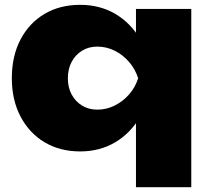

<svg xmlns="http://www.w3.org/2000/svg" viewBox="-20 -610 864 795"><path d="M772 -573V165H543V-168L552 -219V-394L543 -420V-573ZM613 -286Q601 -195 560.5 -126.5Q520 -58 456.5 -20.5Q393 17 312 17Q228 17 164.5 -21Q101 -59 65 -127.5Q29 -196 29 -286Q29 -378 65 -446.5Q101 -515 164.5 -552.5Q228 -590 312 -590Q393 -590 456.5 -553Q520 -516 561 -447.5Q602 -379 613 -286ZM261 -286Q261 -248 276.5 -219Q292 -190 319.5 -173Q347 -156 383 -156Q421 -156 455 -173Q489 -190 514.5 -219Q540 -248 552 -286Q540 -324 514.5 -353.5Q489 -383 455 -400Q421 -417 383 -417Q347 -417 319.5 -400Q292 -383 276.5 -353.5Q261 -324 261 -286Z"/></svg>

Font: Unbounded ExtraBold
Style: Regular
Weight: 800
Designer: Luke Prowse, Jean-Baptiste Morizot, Fátima Lázaro, Florian Runge
Foundry: NaN
Version: Version 1.701;gftools[0.9.28.dev5+ged2979d]